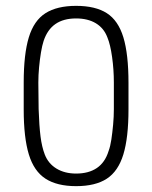

<svg xmlns="http://www.w3.org/2000/svg" viewBox="-20 -626 520 656"><path d="M61 -344V-252Q61 -156 78.5 -98.5Q96 -41 135.5 -15.5Q175 10 240 10Q306 10 345 -15.5Q384 -41 401.5 -98.5Q419 -156 419 -252V-343Q419 -441 401.5 -498.5Q384 -556 345 -581Q306 -606 240 -606Q175 -606 135.5 -581Q96 -556 78.5 -498.5Q61 -441 61 -344ZM112 -253 111 -344Q111 -369 113.5 -396Q116 -423 120 -447Q124 -471 129 -486Q142 -525 169.5 -544Q197 -563 240 -563Q280 -563 307.5 -546.5Q335 -530 347 -498Q357 -474 363 -431Q369 -388 369 -344V-253Q369 -227 366.5 -200Q364 -173 360.5 -149.5Q357 -126 351 -110Q339 -71 311 -52Q283 -33 240 -33Q201 -33 173 -50Q145 -67 133 -98Q123 -124 118.5 -159.5Q114 -195 112 -253Z"/></svg>

Font: Beiruti Light
Style: Regular
Weight: 300
Designer: Arlette Boutros
Foundry: Boutros
Version: Version 1.41